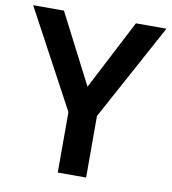

<svg xmlns="http://www.w3.org/2000/svg" viewBox="-81 -784 763 854"><g transform="rotate(10 301.0 -357.0)"><path d="M301 -399 139 -714H0L237 -273V0H365V-278L602 -714H464Z"/></g></svg>

Font: Noto Sans Gunjala Gondi Semibold
Style: Regular
Weight: 400
Designer: Ek Type
Foundry: Ek Type
Version: Version 1.004